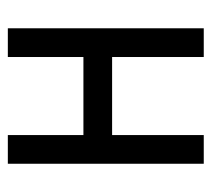

<svg xmlns="http://www.w3.org/2000/svg" viewBox="-45 -495 540 490"><g transform="rotate(90 225.0 -250.0)"><path d="M125.5 0H52.2V-500H125.5V-266.1H324.7V-500H397.9V0H324.7V-192.9H125.5Z"/></g></svg>

Font: Anka/Coder Narrow
Style: Regular
Weight: 400
Width: 3
Monospace: yes
Version: Version 001.100